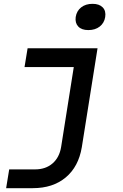

<svg xmlns="http://www.w3.org/2000/svg" viewBox="-20 -802 640 1002"><path d="M12 180 28 82H163Q218 82 254 51Q290 20 299 -35L365 -452H108L124 -550H489L407 -34Q390 68 323 124Q256 180 151 180ZM441 -645Q406 -645 388.5 -663.5Q371 -682 375 -713Q380 -745 403.5 -763.5Q427 -782 463 -782Q498 -782 516 -763.5Q534 -745 529 -713Q524 -682 500.5 -663.5Q477 -645 441 -645Z"/></svg>

Font: JetBrains Mono NL SemiBold
Style: Italic
Weight: 600
Italic angle: -9°
Monospace: yes
Designer: Philipp Nurullin, Konstantin Bulenkov
Foundry: JetBrains
Version: Version 2.305; ttfautohint (v1.8.4.7-5d5b)